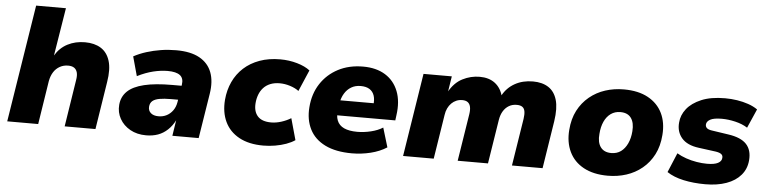

<svg xmlns="http://www.w3.org/2000/svg" viewBox="-44 -922 4596 1149"><g transform="rotate(5 2253.5 -347.0)"><path d="M21 0 133 -705H312L265 -415H264Q293 -464 339.5 -488Q386 -512 444 -512Q501 -512 539.5 -488Q578 -464 593.5 -414Q609 -364 596 -286L551 0H366L410 -281Q415 -310 410 -328Q405 -346 391.5 -355Q378 -364 355 -364Q328 -364 305.5 -351.5Q283 -339 268.5 -316.5Q254 -294 248 -262L207 0Z M856 11Q801 11 760 -12Q719 -35 697.5 -73.5Q676 -112 680 -157Q684 -206 717.5 -238.5Q751 -271 817.5 -287Q884 -303 986 -303H1059L1046 -218H986Q944 -218 916.5 -213Q889 -208 875 -196Q861 -184 859 -162Q857 -138 873.5 -123.5Q890 -109 920 -109Q947 -109 969 -120.5Q991 -132 1006 -153Q1021 -174 1026 -203L1043 -309Q1049 -348 1026 -366Q1003 -384 952 -384Q911 -384 865.5 -373Q820 -362 770 -337L738 -453Q773 -472 814.5 -485Q856 -498 900.5 -505Q945 -512 992 -512Q1079 -512 1132 -482.5Q1185 -453 1205.5 -399Q1226 -345 1214 -270L1171 0H1013L1028 -97H1029Q1011 -61 985 -36.5Q959 -12 927 -0.5Q895 11 856 11Z M1560 11Q1473 11 1414.5 -21Q1356 -53 1329 -110Q1302 -167 1308 -242Q1313 -301 1336 -350.5Q1359 -400 1398.5 -436Q1438 -472 1493 -492Q1548 -512 1617 -512Q1670 -512 1718.5 -498Q1767 -484 1796 -461L1741 -333Q1720 -349 1688.5 -359Q1657 -369 1626 -369Q1594 -369 1569.5 -359Q1545 -349 1528.5 -331Q1512 -313 1503 -289Q1494 -265 1492 -238Q1488 -188 1513.5 -159.5Q1539 -131 1595 -131Q1624 -131 1655.5 -141Q1687 -151 1713 -167L1749 -38Q1727 -23 1696.5 -12Q1666 -1 1630.5 5Q1595 11 1560 11Z M2092 11Q1995 11 1931 -20.5Q1867 -52 1838 -109.5Q1809 -167 1815 -242Q1821 -323 1860.5 -383.5Q1900 -444 1965 -478Q2030 -512 2115 -512Q2194 -512 2248 -478.5Q2302 -445 2326 -383.5Q2350 -322 2338 -239L2334 -208H1960L1974 -299H2208L2195 -285Q2200 -320 2192 -344.5Q2184 -369 2163.5 -382Q2143 -395 2110 -395Q2078 -395 2053.5 -380.5Q2029 -366 2013.5 -340.5Q1998 -315 1992 -281L1987 -250Q1980 -206 1991.5 -177Q2003 -148 2033.5 -134Q2064 -120 2113 -120Q2153 -120 2194.5 -130Q2236 -140 2266 -159L2301 -43Q2259 -16 2204 -2.5Q2149 11 2092 11Z M2399 0 2478 -500H2648L2633 -404H2631Q2663 -462 2712 -487Q2761 -512 2815 -512Q2871 -512 2907 -484.5Q2943 -457 2956 -407L2953 -411Q2979 -459 3026 -485.5Q3073 -512 3135 -512Q3191 -512 3228 -488Q3265 -464 3279.5 -414.5Q3294 -365 3282 -286L3237 0H3053L3098 -284Q3102 -311 3099 -329Q3096 -347 3084 -355.5Q3072 -364 3050 -364Q3024 -364 3003.5 -352Q2983 -340 2969.5 -318Q2956 -296 2951 -265L2909 0H2727L2772 -284Q2776 -311 2772 -328.5Q2768 -346 2756 -355Q2744 -364 2723 -364Q2704 -364 2687.5 -357Q2671 -350 2658 -337Q2645 -324 2636.5 -306Q2628 -288 2625 -266L2583 0Z M3629 11Q3543 11 3484 -21Q3425 -53 3397.5 -110.5Q3370 -168 3376 -242Q3381 -309 3407 -359Q3433 -409 3475 -443.5Q3517 -478 3569.5 -495Q3622 -512 3681 -512Q3768 -512 3826.5 -480Q3885 -448 3912.5 -391.5Q3940 -335 3934 -260Q3929 -193 3903 -142.5Q3877 -92 3835 -57.5Q3793 -23 3740.5 -6Q3688 11 3629 11ZM3638 -126Q3672 -126 3696 -143.5Q3720 -161 3735 -193Q3750 -225 3753 -267Q3757 -318 3736.5 -346.5Q3716 -375 3672 -375Q3639 -375 3614.5 -357.5Q3590 -340 3575.5 -308.5Q3561 -277 3558 -234Q3553 -183 3574 -154.5Q3595 -126 3638 -126Z M4215 11Q4144 11 4084 -2Q4024 -15 3984 -42L4033 -159Q4058 -144 4088.5 -133.5Q4119 -123 4152 -117.5Q4185 -112 4214 -112Q4259 -112 4280.5 -123.5Q4302 -135 4303 -154Q4305 -168 4295.5 -176.5Q4286 -185 4262 -189L4157 -203Q4087 -212 4054.5 -250Q4022 -288 4027 -343Q4030 -388 4060 -426Q4090 -464 4147 -488Q4204 -512 4289 -512Q4326 -512 4361.5 -506.5Q4397 -501 4429 -490Q4461 -479 4485 -462L4435 -348Q4404 -368 4361.5 -378Q4319 -388 4280 -388Q4232 -388 4210.5 -376Q4189 -364 4188 -346Q4187 -333 4196 -324.5Q4205 -316 4226 -313L4326 -298Q4403 -287 4436 -251.5Q4469 -216 4464 -155Q4460 -103 4428 -65.5Q4396 -28 4341.5 -8.5Q4287 11 4215 11Z"/></g></svg>

Font: Nunito Sans 9pt Black
Style: Italic
Weight: 900
Italic angle: -9°
Version: Version 3.101;gftools[0.9.27]